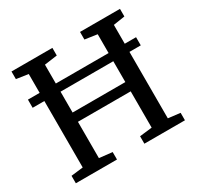

<svg xmlns="http://www.w3.org/2000/svg" viewBox="-158 -924 1132 1106"><g transform="rotate(-30 407.5 -371.5)"><path d="M124.3 -59.1V-680.6L45.4 -692.4V-743H317.4V-692.4L232 -680.6V-362.3H582.9V-680.5L501.2 -692.4V-743H767V-692.4L690.4 -680.6V-59.1L770.2 -49.6V0H500.4V-49.6L582.9 -59.2V-300.6H232V-59.1L318.2 -49.6V0H44.5V-49.6ZM765.6 -555.3V-501H46.4V-555.3Z"/></g></svg>

Font: Merriweather Light
Style: Regular
Weight: 300
Designer: Eben Sorkin
Foundry: Eben Sorkin
Version: Version 2.100